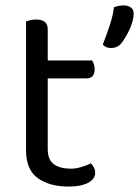

<svg xmlns="http://www.w3.org/2000/svg" viewBox="-20 -675 513 708"><path d="M233 13Q163 13 119.5 -18Q76 -49 76 -121V-596Q81 -598 91.5 -600.5Q102 -603 114 -603Q156 -603 156 -567V-452H320Q323 -447 326 -438.5Q329 -430 329 -420Q329 -386 299 -386H156V-126Q156 -86 178.5 -69.5Q201 -53 242 -53Q259 -53 280 -59Q301 -65 315 -73Q321 -67 326 -58Q331 -49 331 -37Q331 -15 305 -1Q279 13 233 13ZM428 -516Q413 -498 390 -498Q369 -498 359 -511Q373 -546 385 -582.5Q397 -619 400 -648Q417 -655 436 -655Q452 -655 462.5 -647.5Q473 -640 473 -625Q473 -613 469 -597.5Q465 -582 458 -567Q451 -552 443 -538.5Q435 -525 428 -516Z"/></svg>

Font: Baloo 2
Style: Regular
Weight: 400
Designer: Sarang Kulkarni and Ek Type
Foundry: Ek Type
Version: Version 1.640;hotconv 1.0.111;makeotfexe 2.5.65597; ttfautoh